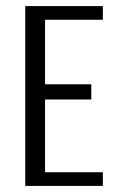

<svg xmlns="http://www.w3.org/2000/svg" viewBox="-20 -611 382 631"><path d="M63 0V-591H318V-546H128V-334H280V-284H128V-45H318V0Z"/></svg>

Font: Alumni Sans
Style: Regular
Weight: 400
Designer: Robert E. Leuschke
Foundry: Robert E. Leuschke
Version: Version 1.018